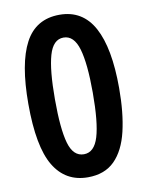

<svg xmlns="http://www.w3.org/2000/svg" viewBox="-83 -784 657 854"><g transform="rotate(-10 245.5 -357.0)"><path d="M450 -357Q450 -245 430.5 -162.5Q411 -80 366 -35Q321 10 245 10Q144 10 92 -77Q40 -164 40 -357Q40 -540 89 -632Q138 -724 245 -724Q349 -724 399.5 -631Q450 -538 450 -357ZM160 -357Q160 -223 178.5 -158.5Q197 -94 245 -94Q292 -94 311.5 -158.5Q331 -223 331 -357Q331 -489 311.5 -555Q292 -621 245 -621Q198 -621 179 -555Q160 -489 160 -357Z"/></g></svg>

Font: Noto Sans Hebrew Condensed SemiBold
Style: Regular
Weight: 600
Width: 3
Designer: Monotype Design Team
Foundry: Monotype Imaging Inc.
Version: Version 2.004; ttfautohint (v1.8.4.7-5d5b)